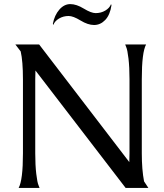

<svg xmlns="http://www.w3.org/2000/svg" viewBox="-20 -917 799 937"><path d="M55 -700H171L611 -126Q612 -139 612 -169V-530Q612 -589 607 -631.5Q602 -674 596 -687L591 -700H693Q672 -662 672 -530V-169Q672 -89 683 -32L704 0H593L153 -573Q152 -560 152 -530V-169Q152 -111 157 -68.5Q162 -26 168 -13L173 0H71Q92 -38 92 -169V-530Q92 -618 81 -666ZM238 -801Q246 -843 269.5 -870Q293 -897 323 -897Q353 -897 389 -875Q425 -853 447 -853Q473 -853 494 -865.5Q515 -878 522 -897L524 -891Q517 -844 493.5 -819.5Q470 -795 439 -795Q409 -795 373 -817Q337 -839 315 -839Q289 -839 268 -826.5Q247 -814 240 -795Z"/></svg>

Font: Coconat
Style: Regular
Weight: 400
Designer: Sara Lavazza
Foundry: Collletttivo
Version: Version 1.000;Glyphs 3.2 (3217)